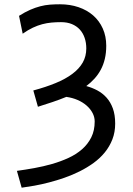

<svg xmlns="http://www.w3.org/2000/svg" viewBox="-20 -745 619 892"><path d="M68.4 -671.4Q96.2 -689 120.4 -699.5Q144.5 -710 167 -715.8Q189.5 -721.7 211.9 -723.4Q234.4 -725.1 258.8 -725.1Q305.2 -725.1 344.7 -711.7Q384.3 -698.2 412.8 -673.3Q441.4 -648.4 457.5 -612.5Q473.6 -576.7 473.6 -532.2Q473.6 -499 467 -471.4Q460.4 -443.8 448.2 -421.1Q436 -398.4 418.9 -379.6Q401.9 -360.8 380.9 -345.2Q407.7 -337.9 432.1 -325Q456.5 -312 475.1 -291.3Q493.7 -270.5 504.4 -241Q515.1 -211.4 515.1 -170.9Q515.1 -130.9 502.2 -97.7Q489.3 -64.5 467 -37.1Q444.8 -9.8 414.8 12Q384.8 33.7 350.6 50.8Q316.4 67.9 280 80.6Q243.7 93.3 208 102.5Q172.4 111.8 139.6 117.7Q106.9 123.5 80.6 127L58.6 48.8Q97.7 43.5 139.6 35.9Q181.6 28.3 221.7 16.8Q261.7 5.4 297.9 -11.2Q334 -27.8 361.1 -51.5Q388.2 -75.2 404.1 -106.9Q419.9 -138.7 419.9 -180.7Q419.9 -201.2 409.9 -220.2Q399.9 -239.3 382.3 -254.6Q364.7 -270 340.6 -280.5Q316.4 -291 288.1 -294.9Q257.3 -282.2 224.1 -271Q190.9 -259.8 156.2 -249L134.8 -324.7Q192.9 -340.3 238.5 -359.1Q284.2 -377.9 315.9 -401.6Q347.7 -425.3 364.3 -454.3Q380.9 -483.4 380.9 -520Q380.9 -546.4 373.3 -568.8Q365.7 -591.3 350.8 -607.7Q335.9 -624 314 -633.1Q292 -642.1 263.7 -642.1Q240.2 -642.1 219 -640.1Q197.8 -638.2 176.5 -632.6Q155.3 -627 132.8 -616.5Q110.4 -606 85.4 -588.4Z"/></svg>

Font: Andika
Style: Regular
Weight: 400
Designer: Victor Gaultney, Annie Olsen, Julie Remington, Don Collingsworth, Eric Hays
Foundry: SIL International
Version: Version 1.001